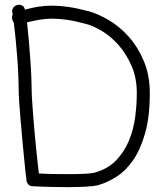

<svg xmlns="http://www.w3.org/2000/svg" viewBox="-20 -767 700 808"><path d="M379.9 -41Q434.6 -56.6 468.8 -92.3Q502.9 -127.9 522.5 -174.8Q542 -221.7 548.8 -273.9Q555.7 -326.2 555.7 -375Q555.7 -439.5 533.7 -489.7Q511.7 -540 479.5 -576.7Q447.3 -613.3 410.2 -635.7Q373 -658.2 342.8 -666Q295.9 -678.7 262.2 -683.6Q228.5 -688.5 200.2 -688.5Q171.9 -688.5 147 -684.1Q122.1 -679.7 93.8 -672.9Q97.7 -639.6 101.1 -599.1Q104.5 -558.6 107.4 -519Q110.4 -479.5 111.8 -444.8Q113.3 -410.2 113.3 -387.7Q113.3 -371.1 115.2 -343.3Q117.2 -315.4 119.6 -281.2Q122.1 -247.1 125.5 -210.4Q128.9 -173.8 132.3 -140.1Q135.7 -106.4 138.7 -79.1Q141.6 -51.8 143.6 -37.1Q171.9 -35.2 203.6 -34.7Q235.4 -34.2 266.6 -34.2Q305.7 -34.2 335.9 -35.6Q366.2 -37.1 379.9 -41ZM356.4 -718.8Q394.5 -708 439 -681.6Q483.4 -655.3 521.5 -612.8Q559.6 -570.3 585 -510.7Q610.4 -451.2 610.4 -375Q610.4 -274.4 590.3 -205.1Q570.3 -135.7 539.1 -91.3Q507.8 -46.9 469.7 -22.9Q431.6 1 394.5 11.7Q377 16.6 341.3 18.6Q305.7 20.5 265.6 20.5Q240.2 20.5 215.3 20Q190.4 19.5 169.9 19Q149.4 18.6 135.3 17.6Q121.1 16.6 116.2 16.6Q105.5 16.6 98.1 7.8Q90.8 -1 90.8 -15.6Q89.8 -18.6 87.4 -42Q85 -65.4 81.5 -100.1Q78.1 -134.8 74.2 -176.8Q70.3 -218.8 66.9 -259.3Q63.5 -299.8 61 -334Q58.6 -368.2 58.6 -387.7Q58.6 -412.1 57.1 -448.2Q55.7 -484.4 52.7 -523.9Q49.8 -563.5 45.9 -602.1Q42 -640.6 38.1 -671.9Q36.1 -673.8 34.2 -678.2Q32.2 -682.6 30.3 -691.4Q30.3 -699.2 33.2 -705.1Q33.2 -707 32.7 -710.4Q32.2 -713.9 31.2 -719.7Q31.2 -729.5 38.1 -737.3Q44.9 -745.1 58.6 -747.1Q80.1 -747.1 85 -726.6Q114.3 -734.4 141.1 -738.8Q168 -743.2 200.2 -743.2Q230.5 -743.2 268.1 -737.8Q305.7 -732.4 356.4 -718.8Z"/></svg>

Font: Coming Soon
Style: Regular
Weight: 400
Designer: Dathan Boardman
Foundry: Open Window
Version: Version 1.000